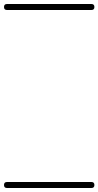

<svg xmlns="http://www.w3.org/2000/svg" viewBox="-35 -575 492 960"><path d="M0 -555Q106 -555 211.5 -555Q317 -555 422 -555Q437 -555 437 -540Q437 -525 422 -525Q317 -525 211.5 -525Q106 -525 0 -525Q-15 -525 -15 -540Q-15 -555 0 -555ZM0 335Q106 335 211.5 335Q317 335 422 335Q437 335 437 350Q437 365 422 365Q317 365 211.5 365Q106 365 0 365Q-15 365 -15 350Q-15 335 0 335Z"/></svg>

Font: FRB American Cursive Just Guidelines
Style: Italic
Weight: 400
Italic angle: -25°
Version: Version 2.0;Modular Font Editor K font №1